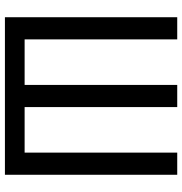

<svg xmlns="http://www.w3.org/2000/svg" viewBox="0 -740 740 780"><g transform="rotate(90 370.0 -350.0)"><path d="M415 -700V-80H600V-700H690V0H50V-700H140V-80H325V-700Z"/></g></svg>

Font: Tektur SemiCondensed
Style: Regular
Weight: 400
Width: 4
Designer: Adam Jagosz
Foundry: Adam Jagosz
Version: Version 1.005;gftools[0.9.30]